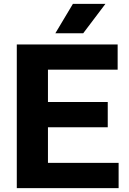

<svg xmlns="http://www.w3.org/2000/svg" viewBox="-20 -969 667 989"><path d="M66.5 0V-740H586V-610H227V-130H591V0ZM163 -313.5V-443.5H535V-313.5ZM265 -797.5 355.5 -949H523L408.5 -797.5Z"/></svg>

Font: Encode Sans SC
Style: Bold
Weight: 700
Version: Version 3.002